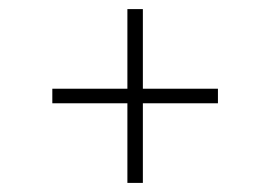

<svg xmlns="http://www.w3.org/2000/svg" viewBox="-20 -591 594 422"><path d="M260 -189V-364H95V-396H260V-571H294V-396H459V-364H294V-189Z"/></svg>

Font: Encode Sans SC Expanded Thin
Style: Regular
Weight: 250
Width: 7
Designer: Multiple Designers
Foundry: Impallari Type
Version: Version 3.002